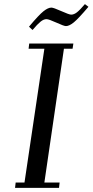

<svg xmlns="http://www.w3.org/2000/svg" viewBox="-20 -914 450 934"><path d="M53.2 0 56.2 -25.9H99.1L195.8 -676.8H119.1L122.1 -702.1H336.9L333 -676.8H291L195.8 -25.9H270L267.1 0ZM121.1 -784.2Q169.4 -841.8 191.7 -859.4Q213.9 -877 230 -877Q240.2 -877 278.3 -859.9Q316.4 -842.8 326.2 -842.8Q339.8 -842.8 354.5 -854.2Q369.1 -865.7 393.1 -894L410.2 -880.9Q361.3 -823.2 339.1 -805.2Q316.9 -787.1 300.8 -787.1Q291 -787.1 254.2 -804Q217.3 -820.8 206.1 -820.8Q192.4 -820.8 177.5 -808.8Q162.6 -796.9 138.2 -768.1Z"/></svg>

Font: Dehuti Alt
Style: Bold-Italic
Weight: 700
Version: Version 1.2